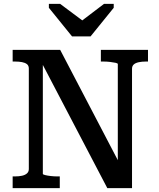

<svg xmlns="http://www.w3.org/2000/svg" viewBox="-20 -966 817 986"><path d="M350 -779H445L564 -926V-946H514L368 -835L435 -837L289 -946H231V-926ZM45 0V-60H56Q77 -60 93 -63.5Q109 -67 118.5 -75.5Q128 -84 128 -98V-614Q128 -629 118.5 -636.5Q109 -644 93 -647Q77 -650 56 -650H45V-710H289L602 -111L585 -107V-637Q585 -641 573.5 -643.5Q562 -646 545 -648Q528 -650 511 -650H498V-710H740V-650H730Q709 -650 692.5 -646.5Q676 -643 667 -635Q658 -627 658 -613V0H531L182 -667L200 -669V-73Q200 -70 211.5 -67Q223 -64 240.5 -62Q258 -60 274 -60H287V0Z"/></svg>

Font: Roboto Serif SemiCondensed Medium
Style: Regular
Weight: 500
Width: 4
Designer: Greg Gazdowicz
Foundry: Commercial Type
Version: Version 1.007